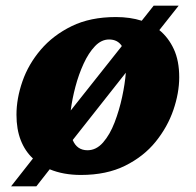

<svg xmlns="http://www.w3.org/2000/svg" viewBox="-20 -606 690 676"><path d="M19 50 96 -48Q68 -74 53 -112.5Q38 -151 38 -202Q38 -259 59 -319.5Q80 -380 123.5 -431Q167 -482 232.5 -514Q298 -546 388 -546Q438 -546 479 -533L521 -586H609L541 -500Q573 -474 592 -433Q611 -392 611 -334Q611 -279 590.5 -219Q570 -159 528 -107Q486 -55 420.5 -22.5Q355 10 265 10Q203 10 155 -10L108 50ZM364 -467Q337 -467 314.5 -443.5Q292 -420 274.5 -382Q257 -344 245.5 -300.5Q234 -257 229 -217L409 -444Q394 -467 364 -467ZM288 -77Q319 -77 343 -104.5Q367 -132 383.5 -175Q400 -218 410 -264.5Q420 -311 423 -350L236 -113Q251 -77 288 -77Z"/></svg>

Font: Noto Serif Black
Style: Italic
Weight: 900
Italic angle: -12°
Designer: Monotype Design Team
Foundry: Monotype Imaging Inc.
Version: Version 2.013